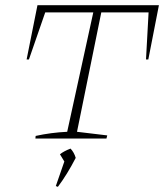

<svg xmlns="http://www.w3.org/2000/svg" viewBox="-20 -536 650 743"><path d="M595 -516 554 -306H545L555 -488H372L278 -26L395 -12L392 0H117L118 -10Q177 -23 240 -26L341 -488H155L92 -306H83L125 -516ZM196 184 229 89 212 61Q227 49 253 39Q267 54 273 75Q240 139 204 187Z"/></svg>

Font: Piazzolla SC Thin
Style: Italic
Weight: 100
Italic angle: -11.3°
Designer: Juan Pablo del Peral
Foundry: Huerta Tipografica
Version: Version 1.330